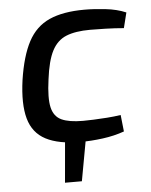

<svg xmlns="http://www.w3.org/2000/svg" viewBox="-50 -542 588 748"><g transform="rotate(-5 244.5 -167.5)"><path d="M271 -5 240 165H174L189 -5ZM308 -500Q345 -500 390 -495Q435 -490 470 -475L455 -415Q421 -418 383.5 -419Q346 -420 323 -420Q266 -420 230 -405.5Q194 -391 174 -352.5Q154 -314 145 -241Q135 -169 143.5 -132.5Q152 -96 181.5 -82.5Q211 -69 265 -69Q281 -69 306 -70Q331 -71 359 -73Q387 -75 413 -79L420 -14Q381 0 335.5 6Q290 12 248 12Q163 12 113 -14Q63 -40 47 -97.5Q31 -155 44 -248Q58 -341 87.5 -396.5Q117 -452 170.5 -476Q224 -500 308 -500Z"/></g></svg>

Font: Exo 2 Medium
Style: Italic
Weight: 500
Italic angle: -8°
Designer: Natanael Gama
Foundry: Natanael Gama
Version: Version 2.010